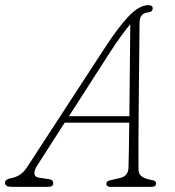

<svg xmlns="http://www.w3.org/2000/svg" viewBox="-48 -725 678 745"><path d="M96.5 -83Q84 -63.5 85.5 -50.8Q87 -38 103 -35.5L141.5 -30Q158.5 -28 158.5 -14Q158.5 0 138.5 0H-3.5Q-28.5 0 -28.5 -16Q-28.5 -29.5 -3.5 -34Q13.5 -37 29 -47Q44.5 -57 57.5 -77L356.5 -536Q412 -621.5 452.5 -663.2Q493 -705 527.5 -705Q544.5 -705 544.5 -693Q544.5 -678.5 526.5 -677Q493.5 -674 493.5 -636Q493 -594 492.5 -535.5Q492 -477 491.2 -411.5Q490.5 -346 490 -281.2Q489.5 -216.5 489.2 -161Q489 -105.5 489.5 -68Q489.5 -48 504 -39Q518.5 -30 542.5 -26Q557.5 -24.5 557.5 -13Q557.5 0 539.5 0H378.5Q373.5 0 369 -3Q364.5 -6 364.5 -12Q364.5 -21.5 377.5 -25L416.5 -34Q449 -41 450.5 -73Q451.5 -104 452.2 -149.8Q453 -195.5 453.5 -249H203ZM375.5 -517 219.5 -274H454Q454.5 -336 455.2 -401Q456 -466 456.5 -525.8Q457 -585.5 457.5 -631Q444 -615.5 422.8 -586.5Q401.5 -557.5 375.5 -517Z"/></svg>

Font: Fraunces 9pt SuperSoft Thin
Style: Italic
Weight: 100
Italic angle: -16°
Version: Version 1.000;[0bf87f6ff]